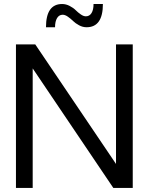

<svg xmlns="http://www.w3.org/2000/svg" viewBox="-20 -932 737 952"><path d="M638.2 0H542L142.1 -592.8V0H59.1V-711.9H154.8L555.2 -119.1V-711.9H638.2ZM409.2 -796.9Q390.1 -796.9 372.1 -806.6Q354 -816.4 342.3 -827.9Q330.6 -839.4 316.7 -849.1Q302.7 -858.9 291 -858.9Q272.9 -858.9 262.9 -842.3Q252.9 -825.7 252.9 -796.9H208Q208 -912.1 288.1 -912.1Q307.1 -912.1 325.4 -902.6Q343.8 -893.1 355.2 -881.6Q366.7 -870.1 380.4 -860.6Q394 -851.1 405.8 -851.1Q423.8 -851.1 433.8 -867.2Q443.8 -883.3 443.8 -912.1H490.2Q490.2 -796.9 409.2 -796.9Z"/></svg>

Font: Creato Display
Style: Regular
Weight: 400
Version: Version 1.000